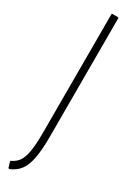

<svg xmlns="http://www.w3.org/2000/svg" viewBox="-216 -668 586 821"><g transform="rotate(30 77.5 -257.5)"><path d="M16 139Q10 141 8 136L1 112Q0 109 1 107.5Q2 106 4 105Q24 96 36.5 78.5Q49 61 55 26.5Q61 -8 61 -67V-650Q61 -655 65 -655H91Q95 -655 95 -650V-67Q95 2 86.5 43Q78 84 60.5 106Q43 128 16 139Z"/></g></svg>

Font: Sofia Sans Extra Condensed ExtraLight
Style: Regular
Weight: 250
Designer: Botio Nikoltchev, Ani Petrova
Foundry: lettersoup
Version: Version 4.101